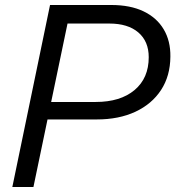

<svg xmlns="http://www.w3.org/2000/svg" viewBox="-20 -749 702 769"><path d="M29.4 0 180.4 -729H425.3Q501.9 -729 554.9 -703.6Q608 -678.1 635.6 -631.6Q663.3 -585.1 662.4 -522.3Q661.9 -444.9 625.1 -388.6Q588.3 -332.3 522.2 -301.4Q456.1 -270.6 367.7 -270.6H159.4L173.6 -340.6H363.3Q462 -340.6 518.9 -388.3Q575.7 -436 575.7 -519.9Q575.7 -583.3 534.1 -619Q492.4 -654.7 418 -654.7H238L252.6 -665.1L113.9 0Z"/></svg>

Font: Mona Sans ExtraLight
Style: Italic
Weight: 200
Italic angle: -11.6951°
Designer: Deni Anggara
Foundry: GitHub
Version: Version 2.000